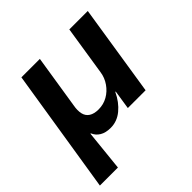

<svg xmlns="http://www.w3.org/2000/svg" viewBox="-175 -652 986 986"><g transform="rotate(-45 318.5 -159.0)"><path d="M7 180 115 -498H249L203 -206Q197 -174 202.5 -150Q208 -126 227.5 -113.5Q247 -101 279 -101Q315 -101 345 -118Q375 -135 395.5 -164.5Q416 -194 421 -229L463 -498H597L519 0H390L406 -104H403Q379 -53 341 -21.5Q303 10 256 10Q220 10 197 -4Q174 -18 164 -42L161 -43L138 180Z"/></g></svg>

Font: Nunito Sans 8pt
Style: Bold Italic
Weight: 700
Italic angle: -9°
Version: Version 3.101;gftools[0.9.27]